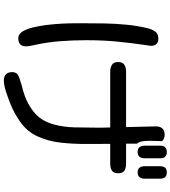

<svg xmlns="http://www.w3.org/2000/svg" viewBox="38 -906 923 1040"><g transform="rotate(90 500.0 -385.5)"><path d="M802.7 -668.9Q785.2 -668.9 776.9 -679.2Q768.6 -689.5 768.6 -706.1V-791Q768.6 -827.1 802.7 -827.1Q836.9 -827.1 836.9 -791V-706.1Q836.9 -689.5 828.6 -679.2Q820.3 -668.9 802.7 -668.9ZM913.1 -668.9Q895.5 -668.9 887.7 -679.2Q879.9 -689.5 879.9 -706.1V-791Q879.9 -827.1 913.1 -827.1Q947.3 -827.1 947.3 -791V-706.1Q947.3 -689.5 939 -679.2Q930.7 -668.9 913.1 -668.9ZM417 55.7Q370.1 55.7 370.1 9.8Q370.1 -7.8 382.8 -19.5Q387.7 -23.4 406.2 -29.8Q424.8 -36.1 443.8 -41.5Q462.9 -46.9 468.8 -47.9Q537.1 -67.4 586.4 -106.9Q635.7 -146.5 654.3 -217.8Q668 -269.5 669.4 -327.6Q670.9 -385.7 670.9 -438.5Q670.9 -459 670.9 -479.5Q670.9 -500 669.9 -520.5H367.2Q345.7 -520.5 330.6 -529.8Q315.4 -539.1 315.4 -563.5Q315.4 -587.9 330.6 -597.2Q345.7 -606.4 367.2 -606.4H668L664.1 -764.6Q663.1 -788.1 674.3 -801.8Q685.5 -815.4 710 -815.4Q730.5 -815.4 744.1 -801.8Q744.1 -786.1 742.7 -758.3Q741.2 -730.5 743.7 -704.1Q746.1 -677.7 757.8 -665V-606.4H867.2Q889.6 -606.4 903.8 -597.2Q918 -587.9 918 -563.5Q918 -539.1 903.8 -529.8Q889.6 -520.5 867.2 -520.5H758.8Q758.8 -460.9 759.3 -390.6Q759.8 -320.3 752 -251.5Q744.1 -182.6 717.8 -126Q692.4 -71.3 643.1 -35.6Q593.8 0 539.1 21.5Q523.4 27.3 501 35.6Q478.5 43.9 456.1 49.8Q433.6 55.7 417 55.7ZM186.5 -22.5Q165 -22.5 150.9 -44.4Q136.7 -66.4 127.9 -102.5Q119.1 -138.7 114.3 -180.2Q109.4 -221.7 107.4 -261.7Q105.5 -301.8 105.5 -332Q105.5 -362.3 105.5 -374Q105.5 -428.7 106.4 -488.8Q107.4 -548.8 113.3 -608.4Q119.1 -668 131.8 -720.7Q136.7 -743.2 148.9 -762.2Q161.1 -781.2 187.5 -781.2Q227.5 -781.2 227.5 -742.2Q227.5 -737.3 226.6 -730.5Q225.6 -723.6 224.6 -718.8Q211.9 -632.8 204.6 -556.2Q197.3 -479.5 197.3 -392.6Q197.3 -321.3 202.6 -250Q208 -178.7 223.6 -109.4Q225.6 -98.6 228 -87.4Q230.5 -76.2 230.5 -64.5Q230.5 -22.5 186.5 -22.5Z"/></g></svg>

Font: Kosugi Maru
Style: Regular
Weight: 400
Designer: MOTOYA
Version: Version 4.002